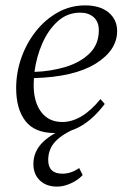

<svg xmlns="http://www.w3.org/2000/svg" viewBox="-20 -482 468 713"><path d="M183 12Q109 12 74.5 -32.5Q40 -77 40 -155Q40 -212 59 -266.5Q78 -321 112.5 -365Q147 -409 194 -435.5Q241 -462 296 -462Q352 -462 383.5 -435.5Q415 -409 415 -367Q415 -295 335 -245.5Q255 -196 106 -192Q105 -179 105 -167Q105 -103 133 -66Q161 -29 211 -29Q284 -29 353 -114L369 -96Q328 -42 282.5 -15Q237 12 183 12ZM278 -435Q230 -435 194.5 -403Q159 -371 137 -320.5Q115 -270 108 -215Q169 -217 223.5 -233.5Q278 -250 312.5 -283.5Q347 -317 347 -370Q347 -401 328 -418Q309 -435 278 -435ZM192 211Q152 211 128 188Q104 165 104 127Q104 80 140 45Q176 10 261 -23L270 -9Q212 15 185.5 43.5Q159 72 159 112Q159 163 212 163Q244 163 274 142L287 168Q271 186 244 198.5Q217 211 192 211Z"/></svg>

Font: Petrona Light
Style: Italic
Weight: 300
Italic angle: -9°
Designer: Ringo R. Seeber
Foundry: Ringo R. Seeber
Version: Version 2.001; ttfautohint (v1.8.3)